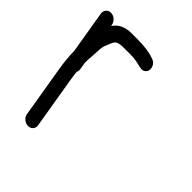

<svg xmlns="http://www.w3.org/2000/svg" viewBox="-164 -576 671 671"><g transform="rotate(45 172.0 -240.5)"><path d="M6.2 -298.9C6.7 -273.7 9.3 -244.4 13.9 -216.6L46 -24.1C48.4 -9.8 62.8 2 77.8 2C92.9 2 103.4 -9.8 101 -24L69.1 -215.8C67.1 -227.6 65.6 -238.7 64.5 -249.2L64.4 -249.5L64.1 -251.8C65.8 -254.8 67.5 -261.5 66.6 -266.9L62 -294.4C61.9 -304.3 62.6 -319.7 64.2 -338.8C66.3 -363.2 64.6 -374.3 70.7 -387.4C83.4 -414.5 79.6 -428 119.2 -428H153.7C168.4 -428 182.1 -426.4 194.8 -423.2C208.7 -419.7 219.5 -416.2 228.9 -421.3C242.6 -428.8 242.7 -446.2 234.7 -458.3C230.6 -464.4 226.5 -468.5 215.3 -471.7C195.6 -479.2 167.7 -483 133.3 -483H104.1C74.4 -483 51.1 -472.8 37.1 -452C36.6 -451.3 36.5 -451.1 36 -450.3L35.1 -455.5C32.6 -470.5 18.1 -483 3.1 -483C-12 -483 -22.4 -470.5 -19.9 -455.5Z"/></g></svg>

Font: MewTooHand
Style: BdLta
Weight: 400
Designer: Mew Too, Robert Jablonski
Version: Version 0.77